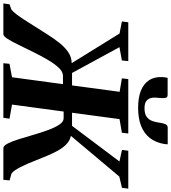

<svg xmlns="http://www.w3.org/2000/svg" viewBox="16 -1060 1018 1142"><g transform="rotate(90 525.0 -489.0)"><path d="M-25.5 0 -20.5 -36.5 11.5 -48Q23.5 -57.5 38.2 -76.8Q53 -96 69.8 -121.8Q86.5 -147.5 104 -175.5Q130.5 -217 156 -257.8Q181.5 -298.5 208 -332Q234.5 -365.5 264.2 -385.8Q294 -406 329.5 -406.5L153.5 -691L81.5 -705L86.5 -743H317.5L313.5 -705L234.5 -690.5L388 -408.5H462L500 -691.5L420 -705L424.5 -743H748L743.5 -705L662.5 -691L624.5 -408.5H702.5L914.5 -690.5L845.5 -705.5L850.5 -743H1076L1071 -705.5L1004 -689.5L762 -401.5Q789.5 -396 810.8 -376Q832 -356 848.8 -326.2Q865.5 -296.5 880 -261.2Q894.5 -226 909 -190.5Q918.5 -166 928.2 -143.2Q938 -120.5 947.8 -101.8Q957.5 -83 967 -69Q976.5 -55 986 -48.5L1027 -37L1023.5 0H835Q821 0 807.8 -25.8Q794.5 -51.5 781.8 -92.5Q769 -133.5 755.8 -179.2Q742.5 -225 727.5 -266Q712.5 -307 695.2 -332.8Q678 -358.5 657.5 -358.5H617.5L576 -51.5L660 -36.5L654.5 0H330L333.5 -36.5L413.5 -51.5L454.5 -354.5H404.5Q380.5 -354.5 356.5 -328.8Q332.5 -303 309 -262.8Q285.5 -222.5 263.2 -177.2Q241 -132 221.2 -91.5Q201.5 -51 185.5 -25.5Q169.5 0 157.5 0ZM519 -977Q532 -977 535.2 -967.2Q538.5 -957.5 537.5 -942.5Q537.5 -934.5 536.2 -923Q535 -911.5 534.5 -903.5Q533.5 -873 548.2 -856.2Q563 -839.5 597.5 -839.5Q631 -839.5 648.5 -852.2Q666 -865 673.8 -886.2Q681.5 -907.5 684.5 -933.5Q687 -951.5 693 -964.5Q699 -977.5 713 -977.5H812Q812 -972.5 811.8 -967.5Q811.5 -962.5 810.5 -957Q802.5 -908 776 -873Q749.5 -838 704.5 -819.8Q659.5 -801.5 595.5 -801.5Q534 -801.5 492.8 -818.2Q451.5 -835 431 -866.8Q410.5 -898.5 412.5 -943Q413 -951.5 413.8 -960Q414.5 -968.5 417 -977Z"/></g></svg>

Font: Merriweather 72pt ExtraBold
Style: Italic
Weight: 800
Italic angle: -7.8°
Version: Version 2.101